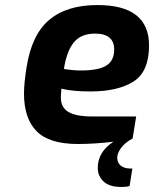

<svg xmlns="http://www.w3.org/2000/svg" viewBox="-20 -564 610 760"><path d="M223 -213Q221 -189 221 -177Q221 -139 250.5 -121Q280 -103 346 -103H519L505 -16Q474 1 459 22Q444 43 444 60Q444 80 458 91.5Q472 103 495 103H504L493 172Q484 176 460 176Q413 176 390 154.5Q367 133 367 101Q367 37 429 -3Q353 6 288 6Q175 6 125 -44.5Q75 -95 75 -194Q75 -233 85 -297Q105 -426 174.5 -485Q244 -544 366 -544Q570 -544 570 -384Q570 -280 508 -241Q446 -202 338 -202Q267 -202 223 -213ZM233 -291Q271 -285 300 -285Q370 -285 401 -304.5Q432 -324 432 -368Q432 -431 356 -431Q301 -431 272.5 -396.5Q244 -362 233 -291Z"/></svg>

Font: Exo
Style: Bold Italic
Weight: 700
Italic angle: -9°
Designer: Natanael Gama
Foundry: Natanael Gama
Version: Version 1.500; ttfautohint (v1.6)